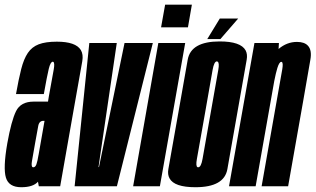

<svg xmlns="http://www.w3.org/2000/svg" viewBox="-40 -780 1322 804"><path d="M122.5 0 119 -19Q98.5 4 49 4Q-3 4 -15.2 -36Q-27.5 -76 -9.5 -179.5Q7.5 -274.5 27.2 -314.5Q47 -354.5 101 -354.5H161L164.5 -376Q179 -456.5 185 -489Q190 -517.5 183 -521Q182 -521.5 181 -521.5Q171.5 -521.5 164.2 -491.8Q157 -462 143.5 -386H27Q38 -448.5 48.8 -490.8Q59.5 -533 76.5 -558.2Q93.5 -583.5 122.2 -594.5Q151 -605.5 198 -605.5Q277 -605.5 298.5 -570.5Q309.5 -552 304.5 -523.5Q290 -441.5 266.5 -309.5L212 0ZM121.5 -131.5 146.5 -274H141.5Q123.5 -274 119.8 -250.8Q116 -227.5 107 -180.5Q99 -134 94 -106.5Q90 -83.5 96.5 -80Q98 -79.5 99.5 -79.5Q108 -79.5 112.5 -92Q117 -104.5 121.5 -132Z M272.5 0 334 -600H449L372.5 -80.5H374.5L481.5 -600H600L449.5 0Z M517.5 0 623 -600H735.5L629.5 0ZM651.5 -760.5H763.5L747 -665.5H634.5Z M778.5 4Q690 4 670 -33Q661 -49 665 -72Q678.5 -148 705.5 -300.5Q732.5 -453.5 746 -530Q759.5 -606.5 880 -606.5Q968 -606.5 988.5 -569Q997 -553 993 -530Q979.5 -453.5 952.5 -300.5Q925.5 -148 912.2 -72Q899 4 778.5 4ZM790 -79.5Q802 -79.5 808.2 -114.8Q814.5 -150 841 -300.5Q867.5 -451 874 -487Q879.5 -518 871 -522Q870 -523 868.5 -523Q856.5 -523 850.2 -487Q844 -451 817.5 -300.5Q791 -150 784.5 -114.5Q779 -84 787 -80Q788.5 -79.5 790 -79.5ZM828 -616.5 880.5 -702.5H957.5L883 -616.5Z M919 0 1025.5 -600H1128L1126.5 -575Q1161.5 -604.5 1203.5 -604.5Q1235 -604.5 1249.5 -588.5Q1267 -570 1259.5 -529Q1246.5 -453 1229.5 -356.5L1166.5 0H1055.5L1118.5 -357Q1136.5 -459.5 1142 -490Q1146.5 -517 1140 -520.5Q1139 -521 1138 -521Q1129.5 -521 1121.5 -495.5Q1115 -474 1108.5 -441L1030.5 0Z"/></svg>

Font: Anybody UltraCondensed SemiBold
Style: Italic
Weight: 600
Width: 1
Italic angle: -10°
Designer: Tyler Finck
Foundry: Etcetera Type Company
Version: Version 1.010; ttfautohint (v1.8.3) -l 8 -r 50 -G 200 -x 14 